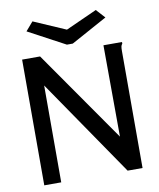

<svg xmlns="http://www.w3.org/2000/svg" viewBox="-88 -868 776 937"><g transform="rotate(-10 300.0 -399.5)"><path d="M55 -623H144L460 -170L458 -623H550V-615Q545 -609 543.5 -602Q542 -595 542 -578V0H468L139 -480V0H55ZM451 -799 491 -755 312 -657H283L100 -755L137 -798L296 -729Z"/></g></svg>

Font: Inconsolata Expanded Medium
Style: Regular
Weight: 500
Width: 7
Monospace: yes
Designer: Raph Levien, Cyreal, Brenton Simpson
Foundry: Raph Levien, Cyreal, Google
Version: Version 3.001; ttfautohint (v1.8.2.53-6de2)